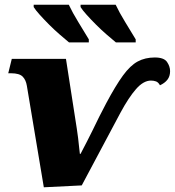

<svg xmlns="http://www.w3.org/2000/svg" viewBox="-20 -786 742 815"><path d="M94 -422Q90 -447 76 -461Q62 -475 27 -475H15L30 -536H260L306 -240Q309 -223 311.5 -200.5Q314 -178 316 -159.5Q318 -141 319 -133H322Q328 -144 349 -185Q370 -226 401 -290L431 -348Q471 -423 502 -465.5Q533 -508 564.5 -525Q596 -542 637 -542Q676 -542 689 -523Q702 -504 702 -484Q702 -462 690.5 -447.5Q679 -433 659 -424Q652 -437 642 -440.5Q632 -444 621 -444Q589 -444 557.5 -408Q526 -372 491 -307L327 1L166 9ZM472 -606Q455 -620 432.5 -639.5Q410 -659 388 -681Q366 -703 348 -723Q330 -743 322 -756V-766H471Q487 -732 511 -693Q535 -654 556 -619V-606ZM273 -606Q256 -620 233.5 -639.5Q211 -659 189 -681Q167 -703 149 -723Q131 -743 123 -756V-766H272Q288 -732 312 -693Q336 -654 357 -619V-606Z"/></svg>

Font: Noto Serif Black
Style: Italic
Weight: 900
Italic angle: -12°
Designer: Monotype Design Team
Foundry: Monotype Imaging Inc.
Version: Version 2.013